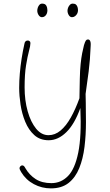

<svg xmlns="http://www.w3.org/2000/svg" viewBox="-20 -761 610 1061"><path d="M115 -519Q116 -527 120.5 -532Q125 -537 133 -537Q138 -537 140.5 -535.5Q143 -534 145 -532Q147 -530 147.5 -527Q148 -524 148 -521Q148 -508 140 -478.5Q132 -449 124 -400Q116 -351 116 -278Q116 -206 133 -146Q150 -86 179.5 -50Q209 -14 248 -14Q284 -14 314.5 -39.5Q345 -65 371 -111Q397 -157 419 -218L421 -325Q422 -372 425.5 -406.5Q429 -441 434 -466.5Q439 -492 444 -511Q450 -531 454.5 -537Q459 -543 466 -543Q472 -543 475.5 -539Q479 -535 480.5 -527Q482 -519 481 -507Q478 -429 470 -366.5Q462 -304 453 -242Q454 -221 454 -193Q454 -165 454.5 -136.5Q455 -108 455 -86Q455 -15 447 50.5Q439 116 418 168Q397 220 359 250Q321 280 261 280Q211 280 167 256.5Q123 233 97 190Q93 182 90.5 177.5Q88 173 88 169Q88 165 90 161.5Q92 158 95.5 155.5Q99 153 103 153Q108 153 112 156.5Q116 160 120 168Q142 206 177 228.5Q212 251 264 251Q317 251 355.5 212Q394 173 412.5 82Q431 -9 424 -164Q392 -75 346.5 -30.5Q301 14 249 14Q201 14 169.5 -14.5Q138 -43 119.5 -88Q101 -133 93.5 -183Q86 -233 86 -275Q86 -314 89.5 -355Q93 -396 99.5 -437.5Q106 -479 115 -519ZM212 -666Q201 -666 193.5 -677.5Q186 -689 186 -702Q186 -710 189 -719Q192 -728 198 -734.5Q204 -741 213 -741Q230 -741 236 -729.5Q242 -718 242 -704Q242 -694 238.5 -685.5Q235 -677 228 -671.5Q221 -666 212 -666ZM378 -666Q367 -666 360 -677.5Q353 -689 353 -702Q353 -710 356.5 -719Q360 -728 366.5 -734.5Q373 -741 382 -741Q394 -741 400 -735.5Q406 -730 408.5 -721.5Q411 -713 411 -704Q411 -694 406.5 -685.5Q402 -677 394.5 -671.5Q387 -666 378 -666Z"/></svg>

Font: Playpen Sans Thin
Style: Regular
Weight: 250
Designer: Laura Meseguer, Veronika Burian, José Scaglione
Foundry: TypeTogether
Version: Version 1.001